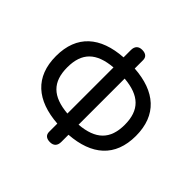

<svg xmlns="http://www.w3.org/2000/svg" viewBox="-189 -910 1119 1119"><g transform="rotate(45 371.0 -350.5)"><path d="M371 30C401 30 417 13 417 -18V-77C595 -90 700 -178 700 -350C700 -522 595 -611 417 -623V-692C417 -717 401 -731 371 -731C341 -731 325 -714 325 -683V-623C146 -611 41 -522 41 -350C41 -178 146 -90 325 -77V-9C325 16 341 30 371 30ZM134 -350C134 -470 194 -529 325 -540V-160C194 -171 134 -230 134 -350ZM417 -160V-540C547 -529 608 -470 608 -350C608 -230 547 -171 417 -160Z"/></g></svg>

Font: 寒蝉半圆体
Style: Regular
Weight: 400
Designer: Yoshimichi Ohira & Warren
Foundry: ChillType
Version: Version 1.800;Glyphs 3.1.1 (3135)